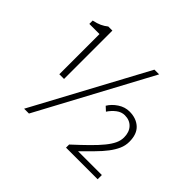

<svg xmlns="http://www.w3.org/2000/svg" viewBox="-155 -877 1095 1095"><g transform="rotate(45 393.0 -329.5)"><path d="M157 -269V-593H75V-620Q104 -626 124.5 -635.5Q145 -645 162 -659H195V-269ZM154 12 522 -671H560L193 12ZM480 0V-25Q530 -71 566.5 -107Q603 -143 626.5 -172Q650 -201 661.5 -225.5Q673 -250 673 -275Q673 -318 649.5 -343Q626 -368 587 -368Q560 -368 536.5 -350Q513 -332 496 -306L471 -329Q489 -359 521.5 -380.5Q554 -402 591 -402Q645 -402 678.5 -371.5Q712 -341 712 -279Q712 -248 699.5 -220Q687 -192 665 -163Q643 -134 611.5 -102.5Q580 -71 543 -34H735V0Z"/></g></svg>

Font: CV Source Sans Light
Style: Regular
Weight: 300
Designer: Paul D. Hunt
Foundry: Adobe Systems Incorporated
Version: Version 3.001